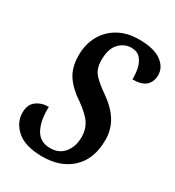

<svg xmlns="http://www.w3.org/2000/svg" viewBox="-177 -827 855 940"><g transform="rotate(30 250.0 -357.0)"><path d="M207 10Q111 10 63.5 -31Q16 -72 16 -129Q16 -174 44.5 -195.5Q73 -217 114 -217Q111 -139 136.5 -92Q162 -45 220 -45Q270 -45 298.5 -80Q327 -115 327 -170Q327 -209 308 -241Q289 -273 232 -314Q175 -351 144.5 -395.5Q114 -440 114 -509Q114 -572 141 -620.5Q168 -669 217 -696.5Q266 -724 332 -724Q416 -724 458 -694Q500 -664 500 -619Q500 -581 476.5 -559.5Q453 -538 401 -538Q402 -567 396 -597.5Q390 -628 372 -649Q354 -670 320 -670Q281 -670 251.5 -639.5Q222 -609 222 -544Q222 -495 248 -466.5Q274 -438 324 -404Q380 -364 407.5 -318Q435 -272 435 -215Q435 -108 373 -49Q311 10 207 10Z"/></g></svg>

Font: Noto Serif ExtraCondensed SemiBold
Style: Italic
Weight: 600
Width: 2
Italic angle: -12°
Designer: Monotype Design Team
Foundry: Monotype Imaging Inc.
Version: Version 2.013